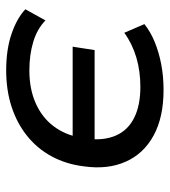

<svg xmlns="http://www.w3.org/2000/svg" viewBox="16 -556 549 621"><g transform="rotate(-90 290.5 -245.5)"><path d="M310 9Q222 9 163 -23Q104 -55 78 -113.5Q52 -172 63 -249Q70 -306 95 -352.5Q120 -399 161 -432Q202 -465 255.5 -482.5Q309 -500 374 -500Q440 -500 490.5 -483Q541 -466 571 -438L535 -373Q507 -400 465.5 -412.5Q424 -425 373 -425Q313 -425 267 -404.5Q221 -384 193 -347Q165 -310 156 -260L145 -285H450L439 -214H135L152 -236Q146 -183 163 -144.5Q180 -106 220 -86Q260 -66 320 -66Q371 -66 415 -79Q459 -92 495 -118L523 -53Q498 -33 465 -19.5Q432 -6 393 1.5Q354 9 310 9Z"/></g></svg>

Font: Nunito Sans 10pt SemiExpanded Medium
Style: Italic
Weight: 500
Width: 6
Italic angle: -9°
Designer: Vernon Adams
Foundry: Vernon Adams
Version: Version 3.101;gftools[0.9.27]